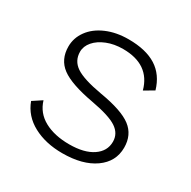

<svg xmlns="http://www.w3.org/2000/svg" viewBox="-123 -629 752 757"><g transform="rotate(30 252.5 -250.0)"><path d="M43 -107 84 -134Q99 -84 145 -59Q191 -34 258 -34Q326 -34 364.5 -60Q403 -86 403 -129Q403 -166 370 -188Q337 -210 254 -225Q149 -244 106 -276Q63 -308 63 -367Q63 -406 87 -439Q111 -472 155 -491Q199 -510 255 -510Q334 -510 381.5 -480Q429 -450 447 -388L404 -363Q376 -466 255 -466Q215 -466 182.5 -453Q150 -440 131.5 -418.5Q113 -397 113 -372Q113 -331 147 -308Q181 -285 267 -270Q369 -253 411 -221Q453 -189 453 -131Q453 -67 398.5 -28.5Q344 10 252 10Q176 10 120 -20Q64 -50 43 -107Z"/></g></svg>

Font: Work Sans Light
Style: Regular
Weight: 300
Designer: Wei Huang
Foundry: Wei Huang
Version: Version 1.500